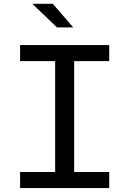

<svg xmlns="http://www.w3.org/2000/svg" viewBox="-20 -960 660 980"><path d="M82.5 0H537.5V-82H358.5V-648H537.5V-730H82.5V-648H261.5V-82H82.5ZM354 -820 249.5 -940.5H145L271 -820Z"/></svg>

Font: Monaspace Neon
Style: Regular
Weight: 400
Designer: Riley Cran & the Lettermatic Team
Foundry: Lettermatic
Version: Version 1.200 (Monaspace Neon)